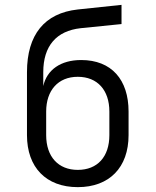

<svg xmlns="http://www.w3.org/2000/svg" viewBox="-20 -760 640 790"><path d="M300 10C430 10 509 -71 509 -204V-301C509 -432 439 -513 314 -513C230 -513 173 -473 158 -406V-463C158 -571 212 -633 312 -644L480 -661V-740L300 -721C163 -706 91 -617 91 -463V-204C91 -71 170 10 300 10ZM300 -61C220 -61 170 -115 170 -204V-301C170 -388 219 -444 300 -444C381 -444 430 -389 430 -301V-204C430 -115 381 -61 300 -61Z"/></svg>

Font: JetBrains Mono Light
Style: Regular
Weight: 336
Monospace: yes
Designer: Philipp Nurullin, Konstantin Bulenkov
Foundry: JetBrains
Version: Version 2.305